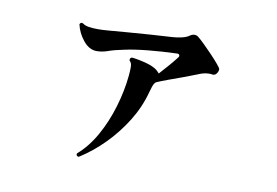

<svg xmlns="http://www.w3.org/2000/svg" viewBox="-65 -642 1131 784"><g transform="rotate(10 500.0 -249.5)"><path d="M303 37Q290 35 294 24Q337 -13 369 -70Q401 -127 421 -194Q441 -261 447 -324Q448 -335 448.5 -343.5Q449 -352 449 -359Q449 -371 446.5 -376.5Q444 -382 439 -387V-389Q439 -398 447 -400Q476 -397 512 -387Q548 -377 564 -357Q566 -355 566 -355Q584 -375 601.5 -395Q619 -415 632 -432Q636 -436 636 -440Q636 -450 621 -448Q563 -446 507 -440.5Q451 -435 410 -426Q370 -418 346.5 -409.5Q323 -401 300 -401Q269 -401 244.5 -431Q220 -461 212 -497Q217 -508 227 -502Q236 -495 252 -492.5Q268 -490 289 -490Q299 -490 310 -490.5Q321 -491 332 -492Q366 -495 412 -498.5Q458 -502 506 -505.5Q554 -509 595 -511Q613 -512 633 -516.5Q653 -521 665 -530Q674 -536 683 -536Q692 -536 699 -530Q708 -523 725.5 -506Q743 -489 761.5 -469.5Q780 -450 793 -434.5Q806 -419 806 -415Q806 -405 799 -396Q792 -387 781 -389Q778 -390 775 -390Q772 -390 769 -390Q757 -390 745.5 -387Q734 -384 723 -379Q701 -370 669.5 -358.5Q638 -347 609 -336.5Q580 -326 562 -318L559 -316Q552 -309 548.5 -298Q545 -287 541 -273Q524 -209 488 -151Q452 -93 404.5 -45Q357 3 303 37Z"/></g></svg>

Font: Zen Antique
Style: Regular
Weight: 400
Designer: Yoshimichi Ohira
Foundry: Positype
Version: Version 1.001